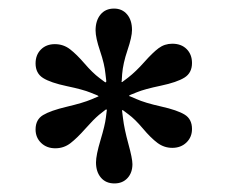

<svg xmlns="http://www.w3.org/2000/svg" viewBox="-20 -860 531 448"><path d="M247 -432Q227 -432 215.5 -445.5Q204 -459 204 -481Q204 -498 214.5 -533Q225 -568 227 -585L229 -601Q230 -604 228.5 -604.5Q227 -605 225 -603L211 -592Q198 -581 179 -559.5Q160 -538 144.5 -526Q129 -514 109 -514Q89 -514 76 -526.5Q63 -539 63 -558Q63 -581 80.5 -591.5Q98 -602 136 -611Q174 -620 193 -628L207 -634Q213 -635 206 -638L191 -644Q174 -651 136 -659Q98 -667 80.5 -678Q63 -689 63 -712Q63 -732 75.5 -744.5Q88 -757 108 -757Q128 -757 143.5 -745Q159 -733 177.5 -711.5Q196 -690 212 -678L224 -669Q228 -666 228 -671L226 -688Q224 -710 213.5 -741Q203 -772 203 -789Q203 -812 214.5 -826Q226 -840 246 -840Q265 -840 276.5 -826.5Q288 -813 288 -790Q288 -774 277.5 -743Q267 -712 265 -687L264 -671Q263 -669 264 -668.5Q265 -668 267 -670L279 -679Q297 -693 316.5 -715Q336 -737 350 -747.5Q364 -758 382 -758Q403 -758 415.5 -745.5Q428 -733 428 -713Q428 -690 410.5 -679Q393 -668 355 -660Q317 -652 300 -645L285 -639Q278 -636 284 -635L298 -629Q318 -620 356 -611.5Q394 -603 411 -592.5Q428 -582 428 -559Q428 -540 415 -527.5Q402 -515 382 -515Q363 -515 347.5 -526.5Q332 -538 313.5 -560Q295 -582 280 -593L268 -602Q265 -604 265 -603Q265 -602 265 -600L267 -584Q270 -559 279.5 -524.5Q289 -490 289 -477Q289 -457 277.5 -444.5Q266 -432 247 -432Z"/></svg>

Font: Caslon OS
Style: Regular
Weight: 400
Designer: Alfredo Marco Pradil
Foundry: Hanken Design Co.
Version: Version 1.000;PS 001.000;hotconv 1.0.88;makeotf.lib2.5.64775